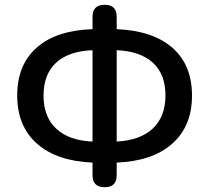

<svg xmlns="http://www.w3.org/2000/svg" viewBox="-20 -770 874 803"><path d="M418 13Q367 13 367 -37V-90Q219 -96 136 -168Q52 -241 52 -371Q52 -501 136 -573Q217 -643 367 -648V-700Q367 -750 418 -750Q468 -750 468 -700V-648Q617 -642 699 -572Q783 -500 783 -370.5Q783 -241 699 -168Q617 -96 468 -90V-37Q468 13 418 13ZM367 -178V-369V-560Q268 -556 216 -509Q162 -460 162 -370.5Q162 -281 215.5 -231.5Q269 -182 367 -178ZM468 -178Q566 -183 619 -232.5Q672 -282 672 -371Q672 -460 619 -508Q566 -556 468 -560V-369Z"/></svg>

Font: GenSenRounded JP M
Style: Regular
Weight: 500
Version: Version 1.501;PS 1;hotconv 16.6.51;makeotf.lib2.5.65220